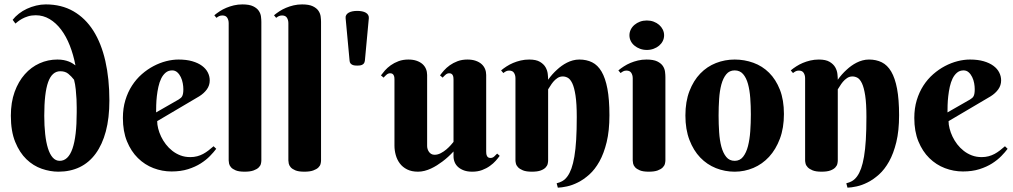

<svg xmlns="http://www.w3.org/2000/svg" viewBox="-20 -780 4648 881"><path d="M332 -265.1Q332 -270.5 332 -286.9Q332 -303.2 331.1 -324.5Q330.1 -345.7 327.6 -369.6Q325.2 -393.6 319.8 -414.1Q308.1 -429.2 293.7 -441.2Q279.3 -453.1 256.8 -453.1Q218.8 -453.1 200.9 -403.3Q183.1 -353.5 183.1 -249Q183.1 -203.1 187.3 -165Q191.4 -127 200 -99.6Q208.5 -72.3 221.9 -57.1Q235.4 -42 253.9 -42Q332 -42 332 -265.1ZM326.2 -480Q316.9 -528.8 300.3 -571Q283.7 -613.3 260.5 -644Q237.3 -674.8 207.8 -692.4Q178.2 -710 144 -710Q124.5 -710 108.6 -705.1Q92.8 -700.2 81.1 -693.6Q69.3 -687 61.8 -680.9Q54.2 -674.8 50.8 -671.9L38.1 -689Q49.8 -704.1 66.7 -717.3Q83.5 -730.5 103.5 -739.7Q123.5 -749 145.8 -754.4Q168 -759.8 189.9 -759.8Q262.2 -759.8 316.9 -728.3Q371.6 -696.8 408.2 -639.2Q444.8 -581.5 463.4 -500Q481.9 -418.5 481.9 -318.8Q481.9 -238.3 465.6 -177.2Q449.2 -116.2 418.9 -75Q388.7 -33.7 345.5 -12.9Q302.2 7.8 248 7.8Q210.4 7.8 171.6 -5.6Q132.8 -19 101.3 -49.3Q69.8 -79.6 49.8 -128.7Q29.8 -177.7 29.8 -249Q29.8 -310.5 47.1 -358.4Q64.5 -406.2 93.8 -439.2Q123 -472.2 161.6 -489.5Q200.2 -506.8 243.2 -506.8Q259.8 -506.8 272.9 -504.2Q286.1 -501.5 295.9 -497.6Q305.7 -493.7 313 -489Q320.3 -484.4 326.2 -480Z M701.2 -224.1Q701.2 -208.5 705.8 -190.2Q710.4 -171.9 719.2 -153.3Q728 -134.8 741 -117.9Q753.9 -101.1 770.8 -87.9Q787.6 -74.7 808.1 -66.9Q828.6 -59.1 853 -59.1Q870.1 -59.1 884.8 -63Q899.4 -66.9 912.1 -73.7Q924.8 -80.6 936.5 -89.6Q948.2 -98.6 960 -108.9L972.2 -97.2Q960.9 -82 943.4 -64Q925.8 -45.9 900.9 -30Q876 -14.2 842.8 -3.7Q809.6 6.8 767.1 6.8Q724.6 6.8 684.3 -8.5Q644 -23.9 612.8 -54.7Q581.5 -85.4 562.7 -131.3Q543.9 -177.2 543.9 -238.8Q543.9 -283.2 555.2 -320.3Q566.4 -357.4 585.7 -387.2Q605 -417 630.6 -439.5Q656.2 -461.9 684.6 -476.8Q712.9 -491.7 742.4 -499.3Q772 -506.8 799.3 -506.8Q835.4 -506.8 862.3 -499Q889.2 -491.2 907 -478Q924.8 -464.8 933.6 -447.5Q942.4 -430.2 942.4 -411.1Q942.4 -388.2 929.2 -369.9Q916 -351.6 894 -337.9ZM799.3 -323.2Q805.7 -327.1 809.8 -330.8Q814 -334.5 816.4 -339.6Q818.8 -344.7 820.1 -352.3Q821.3 -359.9 821.3 -371.1Q821.3 -383.3 818.6 -398.2Q815.9 -413.1 809.6 -426.3Q803.2 -439.5 793.5 -448.2Q783.7 -457 770 -457Q752.4 -457 740 -446.5Q727.5 -436 719.5 -419.4Q711.4 -402.8 706.8 -381.6Q702.1 -360.4 699.7 -338.9Q697.3 -317.4 696.8 -297.6Q696.3 -277.8 696.3 -264.2Z M1179.2 -43Q1179.2 -36.6 1177 -27.8Q1174.8 -19 1166.7 -11.2Q1158.7 -3.4 1143.3 2.2Q1127.9 7.8 1102.1 7.8Q1076.2 7.8 1061.5 1.7Q1046.9 -4.4 1039.8 -12.7Q1032.7 -21 1031 -29.8Q1029.3 -38.6 1029.3 -43.9V-673.8Q1029.3 -688 1022.7 -698.5Q1016.1 -709 1000.5 -709Q992.2 -709 986.1 -706.3Q980 -703.6 973.1 -698.2L963.4 -710Q974.6 -719.2 988.3 -728.3Q1002 -737.3 1018.3 -744.1Q1034.7 -751 1053.2 -755.4Q1071.8 -759.8 1092.3 -759.8Q1124 -759.8 1141.6 -751.2Q1159.2 -742.7 1167.5 -730.2Q1175.8 -717.8 1177.5 -703.9Q1179.2 -689.9 1179.2 -679.2Z M1453.1 -43Q1453.1 -36.6 1450.9 -27.8Q1448.7 -19 1440.7 -11.2Q1432.6 -3.4 1417.2 2.2Q1401.9 7.8 1376 7.8Q1350.1 7.8 1335.4 1.7Q1320.8 -4.4 1313.7 -12.7Q1306.6 -21 1304.9 -29.8Q1303.2 -38.6 1303.2 -43.9V-673.8Q1303.2 -688 1296.6 -698.5Q1290 -709 1274.4 -709Q1266.1 -709 1260 -706.3Q1253.9 -703.6 1247.1 -698.2L1237.3 -710Q1248.5 -719.2 1262.2 -728.3Q1275.9 -737.3 1292.2 -744.1Q1308.6 -751 1327.1 -755.4Q1345.7 -759.8 1366.2 -759.8Q1397.9 -759.8 1415.5 -751.2Q1433.1 -742.7 1441.4 -730.2Q1449.7 -717.8 1451.4 -703.9Q1453.1 -689.9 1453.1 -679.2Z M1654.3 -502Q1653.3 -493.7 1649.7 -489Q1646 -484.4 1640.6 -482.2Q1635.3 -480 1629.4 -479.5Q1623.5 -479 1619.1 -479Q1614.7 -479 1608.9 -479.5Q1603 -480 1597.7 -482.2Q1592.3 -484.4 1588.4 -489Q1584.5 -493.7 1584 -502L1565.9 -696.8Q1564.9 -705.1 1568.8 -711.4Q1572.8 -717.8 1580.1 -721.9Q1587.4 -726.1 1597.4 -728Q1607.4 -730 1619.1 -730Q1630.9 -730 1640.9 -728Q1650.9 -726.1 1658.2 -721.9Q1665.5 -717.8 1669.2 -711.4Q1672.9 -705.1 1672.4 -696.8Z M2210.9 -85Q2210.9 -80.6 2211.4 -75.4Q2211.9 -70.3 2213.9 -65.7Q2215.8 -61 2219.7 -58.1Q2223.6 -55.2 2231 -55.2Q2240.2 -55.2 2247.6 -61.8Q2254.9 -68.4 2261.2 -75.2L2272.9 -64.9Q2265.6 -54.7 2254.6 -42.2Q2243.7 -29.8 2228 -18.6Q2212.4 -7.3 2192.4 0.2Q2172.4 7.8 2147 7.8Q2125.5 7.8 2109.6 2.2Q2093.8 -3.4 2082.8 -12.9Q2071.8 -22.5 2066.4 -35.4Q2061 -48.3 2061 -63V-85Q2036.6 -58.6 2009.8 -38.6Q1998 -29.8 1984.9 -21.5Q1971.7 -13.2 1957.5 -6.6Q1943.4 0 1928.2 3.9Q1913.1 7.8 1897.9 7.8Q1868.7 7.8 1847.9 -2.7Q1827.1 -13.2 1814.5 -30.3Q1801.8 -47.4 1795.9 -68.8Q1790 -90.3 1790 -111.8V-414.1Q1790 -418.5 1789.6 -423.6Q1789.1 -428.7 1787.1 -433.3Q1785.2 -438 1781.2 -440.9Q1777.3 -443.8 1770 -443.8Q1761.2 -443.8 1753.7 -437.3Q1746.1 -430.7 1740.2 -423.8L1728 -434.1Q1735.4 -444.3 1746.3 -456.8Q1757.3 -469.2 1772.9 -480.5Q1788.6 -491.7 1808.8 -499.3Q1829.1 -506.8 1854 -506.8Q1875.5 -506.8 1891.6 -501.2Q1907.7 -495.6 1918.5 -486.1Q1929.2 -476.6 1934.6 -463.6Q1939.9 -450.7 1939.9 -436V-109.9Q1939.9 -103 1942.1 -95.9Q1944.3 -88.9 1948.5 -83Q1952.6 -77.1 1959 -73.5Q1965.3 -69.8 1974.1 -69.8Q1988.3 -69.8 2002.4 -77.1Q2016.6 -84.5 2028.3 -94.5Q2040 -104.5 2048.6 -114.3Q2057.1 -124 2061 -128.9V-414.1Q2061 -418.5 2060.5 -423.6Q2060.1 -428.7 2058.1 -433.3Q2056.2 -438 2052.2 -440.9Q2048.3 -443.8 2041 -443.8Q2032.2 -443.8 2024.7 -437.3Q2017.1 -430.7 2011.2 -423.8L1999 -434.1Q2006.3 -444.3 2017.3 -456.8Q2028.3 -469.2 2043.9 -480.5Q2059.6 -491.7 2079.8 -499.3Q2100.1 -506.8 2125 -506.8Q2146.5 -506.8 2162.6 -501.2Q2178.7 -495.6 2189.5 -486.1Q2200.2 -476.6 2205.6 -463.6Q2210.9 -450.7 2210.9 -436Z M2626.5 -243.2Q2626.5 -304.7 2620.8 -341.6Q2615.2 -378.4 2606 -397.7Q2596.7 -417 2585.4 -423.1Q2574.2 -429.2 2562.5 -429.2Q2548.3 -429.2 2537.4 -421.6Q2526.4 -414.1 2518.3 -404.3Q2510.3 -394.5 2504.6 -384.8Q2499 -375 2495.1 -370.1V-43.9Q2495.1 -37.6 2493.2 -28.6Q2491.2 -19.5 2483.6 -11.5Q2476.1 -3.4 2461.2 2.2Q2446.3 7.8 2420.4 7.8Q2394.5 7.8 2379.6 1.7Q2364.7 -4.4 2356.9 -12.7Q2349.1 -21 2347.2 -29.8Q2345.2 -38.6 2345.2 -43.9V-420.9Q2345.2 -435.1 2338.6 -445.6Q2332 -456.1 2316.4 -456.1Q2308.1 -456.1 2302.2 -453.1Q2296.4 -450.2 2289.6 -444.8L2279.3 -457Q2290.5 -466.3 2304.4 -475.3Q2318.4 -484.4 2334.5 -491.2Q2350.6 -498 2369.1 -502.4Q2387.7 -506.8 2408.2 -506.8Q2439.9 -506.8 2457.5 -496.3Q2475.1 -485.8 2483.4 -471.2Q2491.7 -456.5 2493.4 -440.7Q2495.1 -424.8 2495.1 -414.1Q2513.2 -439.9 2536.1 -460.4Q2545.4 -469.2 2556.9 -477.5Q2568.4 -485.8 2581.3 -492.4Q2594.2 -499 2608.6 -502.9Q2623 -506.8 2638.2 -506.8Q2671.4 -506.8 2697 -494.1Q2722.7 -481.4 2740.2 -451.7Q2757.8 -421.9 2767.1 -372.8Q2776.4 -323.7 2776.4 -251Q2776.4 -180.2 2763.7 -127.9Q2751 -75.7 2730.5 -39.1Q2710 -2.4 2684.1 20.8Q2658.2 43.9 2631.8 57.1Q2605.5 70.3 2581.3 75.4Q2557.1 80.6 2539.6 81.1L2534.2 61Q2548.8 57.6 2561.3 50.3Q2573.7 43 2584 28.8Q2594.2 14.6 2602.1 -7.1Q2609.9 -28.8 2615.5 -61.5Q2621.1 -94.2 2623.8 -138.9Q2626.5 -183.6 2626.5 -243.2Z M3033.2 -43.9Q3033.2 -37.6 3031 -28.6Q3028.8 -19.5 3020.8 -11.5Q3012.7 -3.4 2997.6 2.2Q2982.4 7.8 2956.5 7.8Q2930.7 7.8 2916 1.7Q2901.4 -4.4 2894 -12.7Q2886.7 -21 2885 -29.8Q2883.3 -38.6 2883.3 -43.9V-420.9Q2883.3 -435.1 2876.7 -445.6Q2870.1 -456.1 2854.5 -456.1Q2846.2 -456.1 2840.3 -453.1Q2834.5 -450.2 2827.6 -444.8L2817.4 -457Q2828.6 -466.3 2842.5 -475.3Q2856.4 -484.4 2872.6 -491.2Q2888.7 -498 2907.2 -502.4Q2925.8 -506.8 2946.3 -506.8Q2978 -506.8 2995.6 -498.3Q3013.2 -489.7 3021.5 -477.3Q3029.8 -464.8 3031.5 -450.7Q3033.2 -436.5 3033.2 -425.8ZM2868.2 -618.2Q2868.2 -631.8 2874.3 -644.3Q2880.4 -656.7 2891.4 -666Q2902.3 -675.3 2916.7 -680.7Q2931.2 -686 2948.2 -686Q2964.8 -686 2979.2 -680.7Q2993.7 -675.3 3004.4 -666Q3015.1 -656.7 3021.2 -644.3Q3027.3 -631.8 3027.3 -618.2Q3027.3 -604 3021.2 -591.8Q3015.1 -579.6 3004.4 -570.6Q2993.7 -561.5 2979.2 -556.2Q2964.8 -550.8 2948.2 -550.8Q2931.2 -550.8 2916.7 -556.2Q2902.3 -561.5 2891.4 -570.6Q2880.4 -579.6 2874.3 -591.8Q2868.2 -604 2868.2 -618.2Z M3125 -250Q3125 -314 3143.6 -362.1Q3162.1 -410.2 3193.1 -442.4Q3224.1 -474.6 3265.1 -490.7Q3306.2 -506.8 3351.1 -506.8Q3396 -506.8 3437 -491.9Q3478 -477.1 3509 -446.3Q3540 -415.5 3558.6 -368.4Q3577.1 -321.3 3577.1 -256.8Q3577.1 -192.9 3558.6 -143.6Q3540 -94.2 3509 -60.5Q3478 -26.9 3437 -9.5Q3396 7.8 3351.1 7.8Q3306.2 7.8 3265.1 -8.5Q3224.1 -24.9 3193.1 -57.1Q3162.1 -89.4 3143.6 -137.7Q3125 -186 3125 -250ZM3425.3 -254.9Q3425.3 -293.9 3422.6 -330.3Q3419.9 -366.7 3412.1 -395Q3404.3 -423.3 3389.6 -440.2Q3375 -457 3351.1 -457Q3327.1 -457 3312.5 -439.2Q3297.9 -421.4 3290 -392.3Q3282.2 -363.3 3279.8 -326.2Q3277.3 -289.1 3277.3 -250Q3277.3 -210.9 3279.8 -173.6Q3282.2 -136.2 3290 -106.9Q3297.9 -77.6 3312.5 -59.8Q3327.1 -42 3351.1 -42Q3375 -42 3389.6 -60.5Q3404.3 -79.1 3412.1 -109.4Q3419.9 -139.6 3422.6 -177.7Q3425.3 -215.8 3425.3 -254.9Z M3955.6 -243.2Q3955.6 -304.7 3950 -341.6Q3944.3 -378.4 3935.1 -397.7Q3925.8 -417 3914.6 -423.1Q3903.3 -429.2 3891.6 -429.2Q3877.4 -429.2 3866.5 -421.6Q3855.5 -414.1 3847.4 -404.3Q3839.4 -394.5 3833.7 -384.8Q3828.1 -375 3824.2 -370.1V-43.9Q3824.2 -37.6 3822.3 -28.6Q3820.3 -19.5 3812.7 -11.5Q3805.2 -3.4 3790.3 2.2Q3775.4 7.8 3749.5 7.8Q3723.6 7.8 3708.7 1.7Q3693.8 -4.4 3686 -12.7Q3678.2 -21 3676.3 -29.8Q3674.3 -38.6 3674.3 -43.9V-420.9Q3674.3 -435.1 3667.7 -445.6Q3661.1 -456.1 3645.5 -456.1Q3637.2 -456.1 3631.3 -453.1Q3625.5 -450.2 3618.7 -444.8L3608.4 -457Q3619.6 -466.3 3633.5 -475.3Q3647.5 -484.4 3663.6 -491.2Q3679.7 -498 3698.2 -502.4Q3716.8 -506.8 3737.3 -506.8Q3769 -506.8 3786.6 -496.3Q3804.2 -485.8 3812.5 -471.2Q3820.8 -456.5 3822.5 -440.7Q3824.2 -424.8 3824.2 -414.1Q3842.3 -439.9 3865.2 -460.4Q3874.5 -469.2 3886 -477.5Q3897.5 -485.8 3910.4 -492.4Q3923.3 -499 3937.7 -502.9Q3952.1 -506.8 3967.3 -506.8Q4000.5 -506.8 4026.1 -494.1Q4051.8 -481.4 4069.3 -451.7Q4086.9 -421.9 4096.2 -372.8Q4105.5 -323.7 4105.5 -251Q4105.5 -180.2 4092.8 -127.9Q4080.1 -75.7 4059.6 -39.1Q4039.1 -2.4 4013.2 20.8Q3987.3 43.9 3960.9 57.1Q3934.6 70.3 3910.4 75.4Q3886.2 80.6 3868.7 81.1L3863.3 61Q3877.9 57.6 3890.4 50.3Q3902.8 43 3913.1 28.8Q3923.3 14.6 3931.2 -7.1Q3939 -28.8 3944.6 -61.5Q3950.2 -94.2 3952.9 -138.9Q3955.6 -183.6 3955.6 -243.2Z M4332.5 -224.1Q4332.5 -208.5 4337.2 -190.2Q4341.8 -171.9 4350.6 -153.3Q4359.4 -134.8 4372.3 -117.9Q4385.3 -101.1 4402.1 -87.9Q4418.9 -74.7 4439.5 -66.9Q4460 -59.1 4484.4 -59.1Q4501.5 -59.1 4516.1 -63Q4530.8 -66.9 4543.5 -73.7Q4556.2 -80.6 4567.9 -89.6Q4579.6 -98.6 4591.3 -108.9L4603.5 -97.2Q4592.3 -82 4574.7 -64Q4557.1 -45.9 4532.2 -30Q4507.3 -14.2 4474.1 -3.7Q4440.9 6.8 4398.4 6.8Q4356 6.8 4315.7 -8.5Q4275.4 -23.9 4244.1 -54.7Q4212.9 -85.4 4194.1 -131.3Q4175.3 -177.2 4175.3 -238.8Q4175.3 -283.2 4186.5 -320.3Q4197.8 -357.4 4217 -387.2Q4236.3 -417 4262 -439.5Q4287.6 -461.9 4315.9 -476.8Q4344.2 -491.7 4373.8 -499.3Q4403.3 -506.8 4430.7 -506.8Q4466.8 -506.8 4493.7 -499Q4520.5 -491.2 4538.3 -478Q4556.2 -464.8 4564.9 -447.5Q4573.7 -430.2 4573.7 -411.1Q4573.7 -388.2 4560.5 -369.9Q4547.4 -351.6 4525.4 -337.9ZM4430.7 -323.2Q4437 -327.1 4441.2 -330.8Q4445.3 -334.5 4447.8 -339.6Q4450.2 -344.7 4451.4 -352.3Q4452.6 -359.9 4452.6 -371.1Q4452.6 -383.3 4450 -398.2Q4447.3 -413.1 4440.9 -426.3Q4434.6 -439.5 4424.8 -448.2Q4415 -457 4401.4 -457Q4383.8 -457 4371.3 -446.5Q4358.9 -436 4350.8 -419.4Q4342.8 -402.8 4338.1 -381.6Q4333.5 -360.4 4331.1 -338.9Q4328.6 -317.4 4328.1 -297.6Q4327.6 -277.8 4327.6 -264.2Z"/></svg>

Font: Berkshire Swash
Style: Regular
Weight: 700
Designer: Astigmatic (AOETI)
Foundry: Astigmatic (AOETI)
Version: Version 1.000